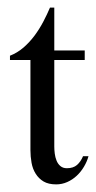

<svg xmlns="http://www.w3.org/2000/svg" viewBox="-20 -468 250 499"><path d="M210 -62Q206.1 -47.9 198.2 -34.7Q190.4 -21.5 179.4 -11.2Q168.5 -1 154.8 5.1Q141.1 11.2 126 11.2Q106 11.2 93.3 3.7Q80.6 -3.9 72.8 -16.4Q64.9 -28.8 62 -44.9Q59.1 -61 59.1 -78.1V-312H5.9V-323.2Q24.9 -330.6 40.8 -344.2Q56.6 -357.9 69.6 -375.2Q82.5 -392.6 92.5 -411.6Q102.5 -430.7 109.9 -448.2H121.1V-336.9H200.2V-312H121.1V-86.9Q121.1 -78.6 122.3 -68.8Q123.5 -59.1 127 -50.5Q130.4 -42 137 -36.4Q143.6 -30.8 153.8 -30.8Q170.4 -30.8 180.2 -39.3Q189.9 -47.9 195.8 -62Z"/></svg>

Font: Scheherazade
Style: Regular
Weight: 400
Designer: SIL International
Foundry: SIL International
Version: Version 2.100 (build 932/914)